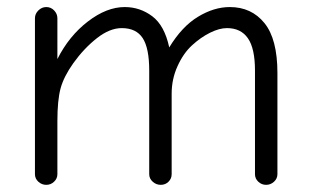

<svg xmlns="http://www.w3.org/2000/svg" viewBox="-20 -513 867 539"><path d="M78.1 -23.9V-461.9Q78.1 -474.1 87.6 -483.6Q97.2 -493.2 109.9 -493.2Q123 -493.2 132.1 -483.6Q141.1 -474.1 141.1 -461.9V-347.2Q173.8 -412.1 226.6 -452.6Q279.3 -493.2 330.1 -493.2Q373 -493.2 407.5 -467.3Q441.9 -441.4 455.1 -379.9Q490.7 -438.5 535.6 -465.8Q580.6 -493.2 625 -493.2Q686 -493.2 722.4 -448.2Q758.8 -403.3 758.8 -308.1V-23.9Q758.8 -11.7 749.3 -2.9Q739.7 5.9 727.1 5.9Q714.4 5.9 705.1 -2.9Q695.8 -11.7 695.8 -23.9V-314.9Q695.8 -377 676 -405.5Q656.2 -434.1 617.2 -434.1Q595.7 -434.1 569.6 -421.1Q543.5 -408.2 519 -385.7Q494.6 -363.3 478.3 -327.1Q461.9 -291 461.9 -250V-23.9Q461.9 -11.7 453.1 -2.9Q444.3 5.9 431.2 5.9Q418.5 5.9 408.7 -2.9Q398.9 -11.7 398.9 -23.9V-314.9Q398.9 -377.9 380.6 -406Q362.3 -434.1 321.8 -434.1Q288.1 -434.1 252 -405.8Q215.8 -377.4 186 -335.9Q159.2 -298.3 150.1 -265.1Q141.1 -231.9 141.1 -172.9V-23.9Q141.1 -11.7 131.8 -2.9Q122.6 5.9 109.9 5.9Q97.2 5.9 87.6 -2.9Q78.1 -11.7 78.1 -23.9Z"/></svg>

Font: Comic Neue
Style: Regular
Weight: 400
Designer: Craig Rozynski
Foundry: Craig Rozynski
Version: Version 2.003;hotconv 1.0.109;makeotfexe 2.5.65596